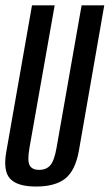

<svg xmlns="http://www.w3.org/2000/svg" viewBox="-31 -695 411 720"><path d="M104 4.5Q175.5 4.5 213.2 -25Q251 -54.5 264.5 -128L360 -675H275L181 -140.5Q172.5 -92 157.5 -75Q142.5 -58 115.5 -58Q89.5 -58 80.2 -75Q71 -92 79.5 -140.5L174 -675H89L-7 -128Q-20.5 -54.5 6.8 -25Q34 4.5 104 4.5Z"/></svg>

Font: Anybody ExtraCondensed
Style: Italic
Weight: 400
Width: 2
Italic angle: -10°
Version: Version 1.113;gftools[0.9.25]